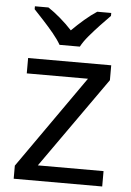

<svg xmlns="http://www.w3.org/2000/svg" viewBox="-54 -807 578 847"><g transform="rotate(5 235.0 -383.0)"><path d="M431 0H39V-58L327 -468H56V-536H424V-470L140 -68H431ZM189 -606Q176 -629 154 -655.5Q132 -682 108 -708Q84 -734 66 -753V-766H126Q152 -749 180 -725Q208 -701 233 -674Q260 -701 288 -725Q316 -749 342 -766H404V-753Q385 -734 360.5 -708Q336 -682 313.5 -655.5Q291 -629 279 -606Z"/></g></svg>

Font: Noto Sans Sinhala
Style: Regular
Weight: 400
Designer: Jelle Bosma - Monotype Design Team
Foundry: Monotype Imaging Inc.
Version: Version 2.006